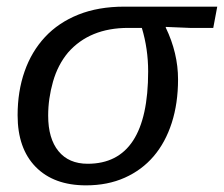

<svg xmlns="http://www.w3.org/2000/svg" viewBox="-20 -548 674 578"><path d="M239 10Q142 10 87.5 -45.5Q33 -101 33 -201Q33 -273 54 -333Q75 -393 115.5 -436.5Q156 -480 216 -504Q276 -528 354 -528H365H634L622 -464H551L479 -467V-465Q516 -388 516 -309Q516 -237 497 -178Q478 -119 442.5 -77.5Q407 -36 355.5 -13Q304 10 239 10ZM244 -55Q426 -55 426 -333Q426 -401 407 -464H366Q250 -464 185 -390Q154 -353 139.5 -302Q125 -251 125 -200Q125 -131 156 -93Q187 -55 244 -55Z"/></svg>

Font: Libra Sans Modern
Style: Italic
Weight: 400
Italic angle: -12°
Foundry: Stefan Peev, Context Ltd
Version: Version 1.000